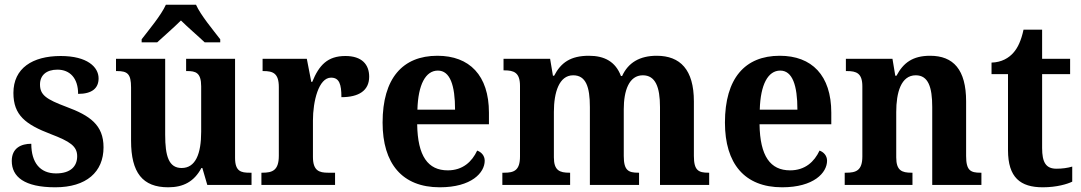

<svg xmlns="http://www.w3.org/2000/svg" viewBox="-20 -786 4595 816"><path d="M215 10C347 10 420 -55 420 -160C420 -255 362 -295 262 -332C177 -364 150 -382 150 -427C150 -466 177 -490 224 -490C277 -490 312 -454 312 -387C371 -387 399 -411 399 -453C399 -501 351 -548 238 -548C118 -548 37 -496 37 -391C37 -296 89 -257 196 -216C277 -185 308 -165 308 -122C308 -80 281 -49 218 -49C151 -49 113 -94 113 -175C70 -175 30 -157 30 -102C30 -35 83 10 215 10Z M582 -619V-606H648C674 -630 720 -670 749 -699C777 -671 826 -629 850 -606H916V-619C887 -657 833 -721 813 -766H685C665 -721 611 -657 582 -619ZM695 10C759 10 805 -14 836 -72H840L861 0H1049V-52H1041C1005 -52 979 -57 979 -115V-536H771V-484H775C811 -484 835 -478 835 -419V-226C835 -132 811 -72 752 -72C697 -72 682 -123 682 -213V-536H473V-484H477C522 -484 537 -472 537 -414V-188C537 -52 586 10 695 10Z M1091 0H1404V-52H1374C1337 -52 1310 -60 1310 -119V-274C1310 -355 1334 -456 1387 -456C1422 -456 1431 -428 1431 -373C1505 -373 1549 -401 1549 -460C1549 -512 1518 -548 1448 -548C1372 -548 1336 -509 1307 -438H1303L1284 -536H1096V-484H1099C1140 -484 1165 -475 1165 -416V-124C1165 -61 1137 -52 1095 -52H1091Z M1849 10C1984 10 2040 -52 2040 -103C2040 -125 2025 -140 2008 -146C1986 -99 1947 -62 1883 -62C1799 -62 1755 -122 1753 -258H2058V-307C2058 -466 1975 -549 1839 -549C1691 -549 1606 -453 1606 -265C1606 -91 1689 10 1849 10ZM1914 -320H1754C1757 -427 1789 -486 1841 -486C1893 -486 1914 -423 1914 -320Z M2115 0H2403V-52H2400C2359 -52 2334 -61 2334 -117V-310C2334 -393 2356 -466 2416 -466C2470 -466 2487 -417 2487 -331V0H2696V-52H2693C2651 -52 2631 -61 2631 -123V-322C2631 -400 2653 -466 2712 -466C2765 -466 2785 -417 2785 -331V0H2994V-52H2991C2949 -52 2929 -61 2929 -123V-355C2929 -490 2871 -549 2771 -549C2699 -549 2650 -520 2624 -463H2619C2596 -524 2549 -549 2483 -549C2405 -549 2364 -520 2335 -464H2330L2318 -536H2120V-487H2123C2164 -487 2190 -478 2190 -421V-121C2190 -61 2164 -52 2123 -52H2115Z M3304 10C3439 10 3495 -52 3495 -103C3495 -125 3480 -140 3463 -146C3441 -99 3402 -62 3338 -62C3254 -62 3210 -122 3208 -258H3513V-307C3513 -466 3430 -549 3294 -549C3146 -549 3061 -453 3061 -265C3061 -91 3144 10 3304 10ZM3369 -320H3209C3212 -427 3244 -486 3296 -486C3348 -486 3369 -423 3369 -320Z M3570 0H3858V-52H3854C3813 -52 3789 -61 3789 -117V-310C3789 -392 3809 -466 3872 -466C3925 -466 3942 -416 3942 -331V0H4151V-52H4147C4105 -52 4086 -61 4086 -123V-355C4086 -490 4032 -549 3933 -549C3859 -549 3819 -519 3790 -464H3785L3773 -536H3575V-484H3579C3620 -484 3645 -475 3645 -419V-121C3645 -61 3618 -52 3576 -52H3570Z M4412 10C4471 10 4517 -4 4537 -14V-78C4517 -72 4494 -69 4470 -69C4425 -69 4409 -96 4409 -157V-471H4528V-536H4409V-660H4330C4320 -613 4305 -582 4287 -562C4268 -540 4237 -521 4194 -520V-471H4264V-148C4264 -31 4317 10 4412 10Z"/></svg>

Font: Noto Serif Hebrew SemiCondensed
Style: Bold
Weight: 700
Width: 4
Designer: Monotype Design Team
Foundry: Monotype Imaging Inc.
Version: Version 2.004